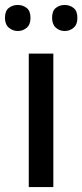

<svg xmlns="http://www.w3.org/2000/svg" viewBox="-32 -754 332 774"><path d="M183 0H84V-538H183ZM-12 -682Q-12 -710 3.5 -722Q19 -734 40 -734Q60 -734 75.5 -722Q91 -710 91 -682Q91 -655 75.5 -642Q60 -629 40 -629Q19 -629 3.5 -642.5Q-12 -656 -12 -682ZM178 -682Q178 -710 193 -722Q208 -734 229 -734Q249 -734 264.5 -722Q280 -710 280 -682Q280 -655 264.5 -642Q249 -629 229 -629Q208 -629 193 -642.5Q178 -656 178 -682Z"/></svg>

Font: Noto Sans New Tai Lue Medium
Style: Regular
Weight: 500
Version: Version 2.003